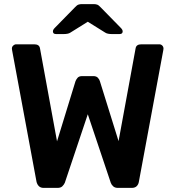

<svg xmlns="http://www.w3.org/2000/svg" viewBox="-20 -916 856 936"><path d="M193 0Q178 0 169.5 -8.5Q161 -17 158 -30L39 -671Q38 -678 38 -679Q38 -688 44.5 -694Q51 -700 59 -700H147Q172 -700 175 -680L258 -227L348 -520Q351 -528 358 -536.5Q365 -545 381 -545H435Q450 -545 457.5 -536.5Q465 -528 467 -520L558 -228L641 -680Q644 -700 669 -700H757Q765 -700 771 -694Q777 -688 777 -679Q777 -678 776 -671L657 -30Q655 -17 646.5 -8.5Q638 0 622 0H555Q540 0 531.5 -8Q523 -16 520 -25L408 -359L296 -25Q292 -16 284 -8Q276 0 260 0ZM253 -750Q238 -750 238 -763Q238 -771 247 -780L345 -880Q355 -891 362.5 -893.5Q370 -896 379 -896H437Q446 -896 453.5 -893.5Q461 -891 471 -880L569 -780Q578 -771 578 -763Q578 -750 563 -750H524Q516 -750 507.5 -751.5Q499 -753 493 -757L408 -810L323 -757Q317 -753 308.5 -751.5Q300 -750 292 -750Z"/></svg>

Font: Rubik Medium
Style: Regular
Weight: 500
Designer: Hubert and Fischer
Foundry: Hubert and Fischer
Version: Version 2.300; ttfautohint (v1.8.4.7-5d5b);gftools[0.9.30]